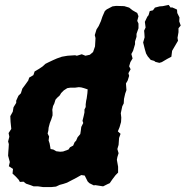

<svg xmlns="http://www.w3.org/2000/svg" viewBox="-20 -743 756 782"><path d="M135 16H117L104 11L86 5L76 -3L61 -2L56 -11L43 -25L31 -36L33 -55L16 -66L20 -83L13 -109L14 -127L15 -139L16 -156L13 -167L18 -186L15 -201L26 -218L23 -247L22 -270L32 -288L35 -306L46 -324V-333L55 -353L65 -363L71 -382L85 -401L95 -415L99 -427L116 -437L121 -452L138 -462L153 -472L165 -483L179 -490L196 -498L212 -505L232 -512L255 -516L286 -518L293 -516L313 -522L328 -516L346 -520L359 -531L367 -554L368 -571L369 -588L366 -600L373 -623L382 -637L391 -657L397 -675L407 -698L415 -705L438 -717L453 -719L486 -718L506 -712L520 -701L539 -690L544 -677L539 -658L544 -647V-628L536 -605V-593L530 -574V-563L522 -536L515 -523L520 -505L511 -490L506 -473L512 -461L503 -445L506 -434L500 -415L493 -403L495 -376L490 -362L485 -340L484 -322L478 -310L472 -282L474 -264L473 -246L467 -225L460 -208L471 -198L465 -181L463 -153L458 -136L463 -119L458 -103L456 -92L461 -64V-40L451 -30L438 -13L427 3L418 7L400 16L368 11L362 12L344 3L337 -4L325 -28L311 -30L284 -15L274 -10L253 1L238 6L223 10L208 17L188 19H156ZM225 -125 237 -126 259 -134 265 -143 278 -150 284 -164 290 -170 296 -184 307 -197 309 -210 311 -226 319 -242 316 -251 321 -271 324 -285V-297L329 -307V-318L331 -333L333 -342L336 -364L337 -379L322 -384L311 -387L301 -388L286 -386H267L254 -384L240 -375L229 -364L223 -354L213 -345L206 -337L201 -321L196 -311L193 -296L194 -285V-273L189 -257L183 -242L178 -223L177 -212L174 -199L180 -187L178 -171L182 -159L184 -148L186 -136L197 -134L209 -127ZM580 -675 585 -681 590 -698 603 -701 611 -712 630 -717 643 -718 667 -723 675 -712 681 -713 701 -704 702 -690 705 -684 711 -672 710 -656 716 -639 707 -628V-612L703 -589L705 -577L695 -560L681 -536L678 -512L661 -503L639 -490L629 -487L613 -491L608 -495L594 -499L582 -513L575 -525L570 -542L563 -570L569 -591L568 -607L567 -618L573 -631L570 -654Z"/></svg>

Font: Winky Rough
Style: Bold Italic
Weight: 700
Italic angle: -8.97852°
Designer: Simon Atzbach
Foundry: typofactur
Version: Version 1.206; ttfautohint (v1.8.4.7-5d5b)